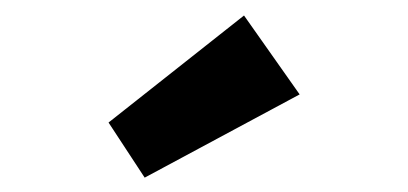

<svg xmlns="http://www.w3.org/2000/svg" viewBox="-20 -818 540 254"><path d="M171.4 -583 123.6 -655.9 302.8 -797.5 376.4 -693.1Z"/></svg>

Font: Lexend Exa
Style: Regular
Weight: 400
Designer: Bonnie Shaver-Troup, Thomas Jockin
Foundry: Lexend
Version: Version 1.007